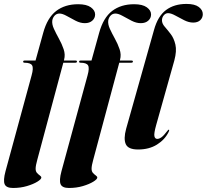

<svg xmlns="http://www.w3.org/2000/svg" viewBox="-53 -752 1053 978"><path d="M65 -438Q65 -443.5 72 -443.5H128L167 -584.5Q188 -661.5 233 -696Q278 -730.5 345 -730.5Q388 -730.5 409.8 -714.8Q431.5 -699 431.5 -678.5Q431.5 -659.5 417.2 -646.8Q403 -634 379 -634Q356.5 -634 332.5 -646.2Q308.5 -658.5 286.8 -670.8Q265 -683 250 -683Q235.5 -683 226 -673.2Q216.5 -663.5 213.5 -649Q210.5 -629.5 221.5 -605.5Q232.5 -581.5 247.2 -555Q262 -528.5 271.2 -501.2Q280.5 -474 273.5 -448L272.5 -443.5H332.5Q339 -443.5 339 -438.5Q339 -432.5 330 -432.5H269.5L137 61.5Q128.5 91.5 128.5 107.5Q128.5 121.5 135.8 129.2Q143 137 150.2 142Q157.5 147 157.5 152.5Q157.5 161 137.2 173.5Q117 186 84.2 195.8Q51.5 205.5 13.5 205.5Q-21 205.5 -29.2 186.5Q-37.5 167.5 -25 120.5L108 -368Q118.5 -405.5 110.5 -419Q102.5 -432.5 72 -432.5Q65 -432.5 65 -438ZM350 -438Q350 -443.5 357 -443.5H413L452 -584.5Q473 -661.5 518 -696Q563 -730.5 630 -730.5Q673 -730.5 694.8 -714.8Q716.5 -699 716.5 -678.5Q716.5 -659.5 702.2 -646.8Q688 -634 664 -634Q641.5 -634 617.5 -646.2Q593.5 -658.5 571.8 -670.8Q550 -683 535 -683Q520.5 -683 511 -673.2Q501.5 -663.5 498.5 -649Q495.5 -629.5 506.5 -605.5Q517.5 -581.5 532.2 -555Q547 -528.5 556.2 -501.2Q565.5 -474 558.5 -448L557.5 -443.5H617.5Q624 -443.5 624 -438.5Q624 -432.5 615 -432.5H554.5L422 61.5Q413.5 91.5 413.5 107.5Q413.5 121.5 420.8 129.2Q428 137 435.2 142Q442.5 147 442.5 152.5Q442.5 161 422.2 173.5Q402 186 369.2 195.8Q336.5 205.5 298.5 205.5Q264 205.5 255.8 186.5Q247.5 167.5 260 120.5L393 -368Q403.5 -405.5 395.5 -419Q387.5 -432.5 357 -432.5Q350 -432.5 350 -438ZM897 -732Q939 -732 959.5 -716.5Q980 -701 980 -680Q980 -661.5 967 -649.2Q954 -637 931 -637Q909 -637 885.2 -649Q861.5 -661 839.8 -673Q818 -685 803 -685Q790.5 -685 781.2 -674Q772 -663 772 -648.5Q772 -632 786.2 -615.8Q800.5 -599.5 816.8 -578.2Q833 -557 840.5 -524.8Q848 -492.5 835 -444L742.5 -115Q730.5 -72 733.5 -58.2Q736.5 -44.5 748 -44.5Q758 -44.5 769.8 -53Q781.5 -61.5 798.5 -84Q804.5 -92 806.5 -91.5Q811.5 -91.5 805.5 -79Q786.5 -40.5 746.5 -15.5Q706.5 9.5 650.5 9.5Q600 9.5 587.8 -17.5Q575.5 -44.5 589.5 -96L731.5 -599.5Q751 -670 792.8 -701Q834.5 -732 897 -732Z"/></svg>

Font: Fraunces 144pt S000
Style: Bold Italic
Weight: 700
Italic angle: -16°
Version: Version 1.000; ttfautohint (v1.8.3)